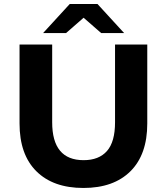

<svg xmlns="http://www.w3.org/2000/svg" viewBox="-20 -921 828 953"><path d="M77 -308V-700H239V-314Q239 -126 395 -126Q471 -126 511 -171.5Q551 -217 551 -314V-700H711V-308Q711 -154 627.5 -71Q544 12 394 12Q244 12 160.5 -71Q77 -154 77 -308ZM482 -757 395 -833 308 -757H194L326 -901H464L596 -757Z"/></svg>

Font: Montserrat GRBold
Style: Regular
Weight: 700
Designer: Julieta Ulanovsky
Foundry: Julieta Ulanovsky
Version: Version 1.00 May 29, 2023, initial release